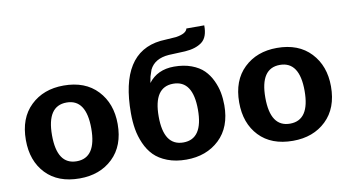

<svg xmlns="http://www.w3.org/2000/svg" viewBox="-72 -883 1953 1069"><g transform="rotate(-10 904.5 -348.5)"><path d="M301 -514Q423 -514 492 -440.5Q561 -367 561 -251Q561 -128 488.5 -58.5Q416 11 301 11Q179 11 110.5 -61Q42 -133 42 -251Q42 -375 114.5 -444.5Q187 -514 301 -514ZM190 -252Q190 -86 301 -86Q412 -86 412 -252Q412 -418 301 -418Q190 -418 190 -252Z M925 -511Q980 -511 1023 -495Q1066 -479 1092 -453Q1118 -427 1134.5 -392Q1151 -357 1157.5 -322.5Q1164 -288 1164 -251Q1164 -127 1091 -58Q1018 11 904 11Q844 11 797.5 -7Q751 -25 722.5 -54Q694 -83 676 -124Q658 -165 651 -207Q644 -249 644 -297Q644 -639 876 -665L965 -671Q1024 -680 1030 -708H1131Q1132 -641 1097 -614.5Q1062 -588 1001 -584L908 -580Q827 -574 799 -516L787 -480L780 -444Q831 -511 925 -511ZM793 -252Q793 -86 904 -86Q1015 -86 1015 -252Q1015 -418 904 -418Q793 -418 793 -252Z M1507 -514Q1629 -514 1698 -440.5Q1767 -367 1767 -251Q1767 -128 1694.5 -58.5Q1622 11 1507 11Q1385 11 1316.5 -61Q1248 -133 1248 -251Q1248 -375 1320.5 -444.5Q1393 -514 1507 -514ZM1396 -252Q1396 -86 1507 -86Q1618 -86 1618 -252Q1618 -418 1507 -418Q1396 -418 1396 -252Z"/></g></svg>

Font: cwTeXHei
Style: Medium
Weight: 500
Version: Version 1.17